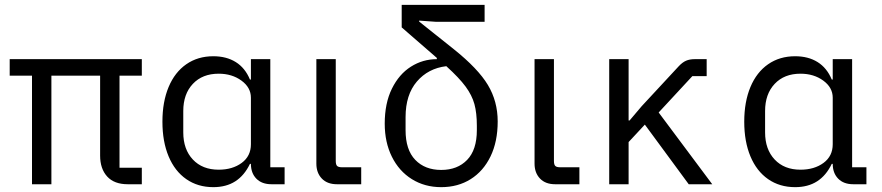

<svg xmlns="http://www.w3.org/2000/svg" viewBox="-20 -760 3640 792"><path d="M112 -448H20V-516H565V-448H473V-68H565V0H507Q451 0 422 -32Q393 -64 393 -118V-448H192V0H112Z M1154 0H1100Q1060 0 1037.5 -23Q1015 -46 1015 -84H1011Q988 -36 950.5 -12Q913 12 860 12Q796 12 748.5 -21Q701 -54 675.5 -115Q650 -176 650 -258Q650 -340 675.5 -401Q701 -462 748.5 -495Q796 -528 860 -528Q914 -528 952.5 -504Q991 -480 1011 -432H1015V-516H1095V-70H1154ZM1015 -165V-357Q1015 -399 976 -427.5Q937 -456 882 -456Q815 -456 775.5 -414Q736 -372 736 -302V-214Q736 -144 775.5 -102Q815 -60 882 -60Q939 -60 977 -88Q1015 -116 1015 -165Z M1470 0H1370Q1330 0 1307.5 -23.5Q1285 -47 1285 -85V-516H1365V-96Q1365 -81 1370.5 -75.5Q1376 -70 1391 -70H1470Z M1779 -670 1709 -675V-671L1852 -557Q1952 -477 1992.5 -409.5Q2033 -342 2033 -259Q2033 -176 2003.5 -115Q1974 -54 1921.5 -21Q1869 12 1800 12Q1732 12 1679 -21Q1626 -54 1596.5 -113.5Q1567 -173 1567 -250Q1567 -334 1596.5 -394Q1626 -454 1675 -485Q1724 -516 1782 -516V-521L1637 -647V-740H1979V-670ZM1821 -487Q1746 -478 1699.5 -423.5Q1653 -369 1653 -277V-223Q1653 -142 1693 -100.5Q1733 -59 1800 -59Q1867 -59 1907 -100.5Q1947 -142 1947 -223V-241Q1947 -294 1937 -330.5Q1927 -367 1900.5 -403Q1874 -439 1821 -487Z M2370 0H2270Q2230 0 2207.5 -23.5Q2185 -47 2185 -85V-516H2265V-96Q2265 -81 2270.5 -75.5Q2276 -70 2291 -70H2370Z M2640 -246 2573 -174V0H2493V-516H2573V-263H2577L2627 -322L2780 -487Q2795 -503 2810 -509.5Q2825 -516 2846 -516H2895V-446H2836L2697 -296L2918 0H2821Z M3554 0H3500Q3460 0 3437.5 -23Q3415 -46 3415 -84H3411Q3388 -36 3350.5 -12Q3313 12 3260 12Q3196 12 3148.5 -21Q3101 -54 3075.5 -115Q3050 -176 3050 -258Q3050 -340 3075.5 -401Q3101 -462 3148.5 -495Q3196 -528 3260 -528Q3314 -528 3352.5 -504Q3391 -480 3411 -432H3415V-516H3495V-70H3554ZM3415 -165V-357Q3415 -399 3376 -427.5Q3337 -456 3282 -456Q3215 -456 3175.5 -414Q3136 -372 3136 -302V-214Q3136 -144 3175.5 -102Q3215 -60 3282 -60Q3339 -60 3377 -88Q3415 -116 3415 -165Z"/></svg>

Font: iA Writer Quattro V
Style: Regular
Weight: 400
Designer: Mike Abbink, Paul van der Laan, Pieter van Rosmalen, Oliver Reichenstein
Foundry: Information Architects Inc.
Version: Version 2.000